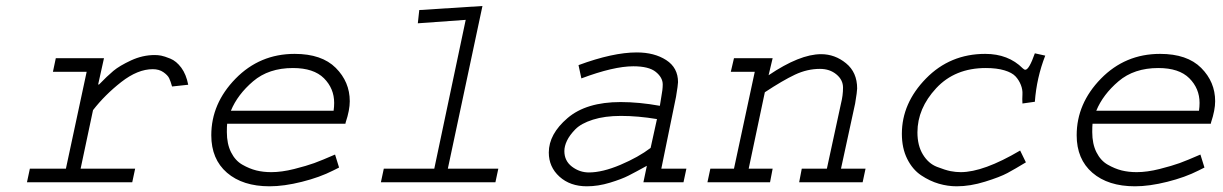

<svg xmlns="http://www.w3.org/2000/svg" viewBox="-20 -617 4142 650"><path d="M168.9 -419.9H332L312.5 -332L314.5 -330.1Q342.8 -359.4 363.8 -377Q384.8 -394.5 423.8 -412.6Q462.9 -430.7 503.9 -430.7Q514.6 -430.7 525.4 -428.7Q536.1 -426.8 556.6 -418.5Q577.1 -410.2 593.8 -387.7Q610.4 -365.2 617.2 -330.1L562.5 -324.2Q557.6 -341.8 552.7 -352.1Q547.9 -362.3 533.2 -372.6Q518.6 -382.8 497.1 -382.8Q446.3 -382.8 390.6 -339.4Q335 -295.9 294.9 -244.1L252.9 -45.9H437.5L427.7 0H71.3L81.1 -45.9H203.1L273.4 -374H159.2Z M1114.3 -93.8 1127.9 -49.8Q1127.9 -49.8 1122.1 -46.9L1108.4 -40Q1062.5 -16.6 1002 -1.5Q941.4 13.7 892.6 13.7Q801.8 13.7 748.5 -32.2Q695.3 -78.1 695.3 -159.2Q695.3 -266.6 777.3 -350.6Q859.4 -434.6 977.5 -434.6Q1069.3 -434.6 1116.7 -387.2Q1164.1 -339.8 1164.1 -274.4Q1164.1 -244.1 1150.4 -203.1L1149.4 -198.2H749Q748 -189.5 748 -169.9Q748 -129.9 762.2 -101.6Q776.4 -73.2 800.3 -59.6Q824.2 -45.9 847.7 -40Q871.1 -34.2 898.4 -34.2Q933.6 -34.2 976.1 -44.9Q1018.6 -55.7 1043.9 -64.9Q1069.3 -74.2 1114.3 -93.8ZM761.7 -242.2H1109.4Q1111.3 -255.9 1111.3 -268.6Q1111.3 -317.4 1076.7 -352.1Q1042 -386.7 971.7 -386.7Q889.6 -386.7 836.9 -341.8Q784.2 -296.9 761.7 -242.2Z M1399.4 -583 1613.3 -596.7 1496.1 -45.9H1667L1657.2 0H1269.5L1279.3 -45.9H1450.2L1556.6 -549.8L1394.5 -538.1Z M2268.6 -289.1 2218.8 -45.9H2303.7L2293.9 0H2158.2L2169.9 -55.7Q2130.9 -34.2 2107.9 -22.5Q2085 -10.7 2044.9 1.5Q2004.9 13.7 1966.8 13.7Q1910.2 13.7 1874 -19Q1837.9 -51.8 1837.9 -100.6Q1837.9 -163.1 1901.4 -217.3Q1964.8 -271.5 2081.1 -271.5Q2143.6 -271.5 2213.9 -258.8L2218.8 -289.1Q2223.6 -313.5 2223.6 -331.1Q2223.6 -354.5 2200.2 -373.5Q2176.8 -392.6 2124 -392.6Q2057.6 -392.6 1948.2 -351.6L1938.5 -396.5Q2054.7 -439.5 2135.7 -439.5Q2195.3 -439.5 2235.4 -413.6Q2275.4 -387.7 2275.4 -338.9Q2275.4 -330.1 2268.6 -289.1ZM2182.6 -116.2 2204.1 -213.9Q2139.6 -224.6 2082 -224.6Q2027.3 -224.6 1987.3 -211.9Q1947.3 -199.2 1927.7 -179.2Q1908.2 -159.2 1899.4 -140.6Q1890.6 -122.1 1890.6 -105.5Q1890.6 -72.3 1916.5 -52.7Q1942.4 -33.2 1973.6 -33.2Q2019.5 -33.2 2080.6 -59.1Q2141.6 -85 2182.6 -116.2Z M2464.8 -419.9H2595.7L2582 -362.3Q2687.5 -433.6 2759.8 -433.6Q2806.6 -433.6 2844.2 -402.8Q2881.8 -372.1 2881.8 -317.4Q2881.8 -307.6 2875 -266.6L2827.1 -45.9H2910.2L2900.4 0H2685.5L2694.3 -45.9H2779.3L2827.1 -266.6Q2834 -293.9 2834 -320.3Q2834 -346.7 2811.5 -365.2Q2789.1 -383.8 2755.9 -383.8Q2712.9 -383.8 2671.4 -364.3Q2629.9 -344.7 2569.3 -304.7L2514.6 -45.9H2595.7L2586.9 0H2375L2384.8 -45.9H2464.8L2535.2 -374H2454.1Z M3483.4 -436.5 3518.6 -428.7Q3489.3 -353.5 3483.4 -272.5L3441.4 -266.6Q3440.4 -281.2 3441.4 -297.4Q3442.4 -313.5 3436 -329.6Q3429.7 -345.7 3418 -358.4Q3406.2 -371.1 3380.4 -378.9Q3354.5 -386.7 3317.4 -386.7Q3212.9 -386.7 3149.4 -318.4Q3085.9 -250 3085.9 -168.9Q3085.9 -124 3104.5 -93.8Q3123 -63.5 3151.9 -52.2Q3180.7 -41 3198.2 -37.6Q3215.8 -34.2 3232.4 -34.2Q3309.6 -34.2 3433.6 -107.4L3453.1 -67.4Q3416 -44.9 3390.6 -31.2Q3365.2 -17.6 3314.9 -2Q3264.6 13.7 3218.8 13.7Q3188.5 13.7 3158.2 4.9Q3127.9 -3.9 3098.6 -23.4Q3069.3 -43 3051.3 -79.1Q3033.2 -115.2 3033.2 -164.1Q3033.2 -267.6 3114.7 -351.1Q3196.3 -434.6 3315.4 -434.6Q3393.6 -434.6 3442.4 -385.7Q3447.3 -380.9 3451.2 -380.9Q3463.9 -380.9 3483.4 -436.5Z M4043.9 -93.8 4057.6 -49.8Q4057.6 -49.8 4051.8 -46.9L4038.1 -40Q3992.2 -16.6 3931.6 -1.5Q3871.1 13.7 3822.3 13.7Q3731.4 13.7 3678.2 -32.2Q3625 -78.1 3625 -159.2Q3625 -266.6 3707 -350.6Q3789.1 -434.6 3907.2 -434.6Q3999 -434.6 4046.4 -387.2Q4093.8 -339.8 4093.8 -274.4Q4093.8 -244.1 4080.1 -203.1L4079.1 -198.2H3678.7Q3677.7 -189.5 3677.7 -169.9Q3677.7 -129.9 3691.9 -101.6Q3706.1 -73.2 3730 -59.6Q3753.9 -45.9 3777.3 -40Q3800.8 -34.2 3828.1 -34.2Q3863.3 -34.2 3905.8 -44.9Q3948.2 -55.7 3973.6 -64.9Q3999 -74.2 4043.9 -93.8ZM3691.4 -242.2H4039.1Q4041 -255.9 4041 -268.6Q4041 -317.4 4006.3 -352.1Q3971.7 -386.7 3901.4 -386.7Q3819.3 -386.7 3766.6 -341.8Q3713.9 -296.9 3691.4 -242.2Z"/></svg>

Font: Thabit-Oblique
Style: Oblique
Weight: 500
Designer: Regenerated by Nadim Shaikli
Foundry: MAK Alagha
Version: 0.01